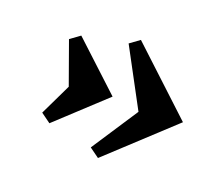

<svg xmlns="http://www.w3.org/2000/svg" viewBox="-88 -638 859 741"><g transform="rotate(20 341.5 -267.5)"><path d="M375 -25 335 -54 461 -246 335 -481 375 -510 636 -267ZM153 -87 113 -116 175 -245 113 -418 153 -447 347 -267Z"/></g></svg>

Font: Inknut Antiqua Medium
Style: Regular
Weight: 500
Designer: Claus Eggers Sørensen
Foundry: Claus Eggers Sørensen
Version: Version 1.003; ttfautohint (v1.8.2) -l 8 -r 50 -G 200 -x 14 